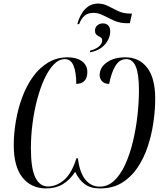

<svg xmlns="http://www.w3.org/2000/svg" viewBox="-20 -1045 918 1075"><path d="M413 -910Q427 -964 457 -994.5Q487 -1025 529 -1025Q559 -1025 585.5 -1011Q612 -997 641.5 -983Q671 -969 708 -969H719L707 -915H691Q651 -915 619 -929.5Q587 -944 559 -958.5Q531 -973 504 -973Q472 -973 453.5 -957Q435 -941 423 -910ZM485 -762Q513 -768 532.5 -783.5Q552 -799 552 -819Q552 -832 542 -837Q532 -842 522 -849Q512 -856 512 -874Q512 -892 525 -903Q538 -914 556 -914Q575 -914 586 -902.5Q597 -891 597 -870Q597 -829 566.5 -795Q536 -761 483 -752ZM239 10Q155 10 106 -51Q57 -112 57 -232Q57 -298 69 -367.5Q81 -437 104.5 -500.5Q128 -564 164 -614.5Q200 -665 249 -694.5Q298 -724 359 -724Q409 -724 439 -702Q469 -680 469 -641Q469 -578 407 -575Q407 -640 392 -677Q377 -714 343 -714Q310 -714 281 -684Q252 -654 228.5 -603Q205 -552 188 -487.5Q171 -423 162 -353Q153 -283 153 -215Q153 -101 178 -51Q203 -1 248 -1Q297 -1 339.5 -38Q382 -75 408 -159H416Q426 -78 458 -39Q490 0 538 0Q584 0 619.5 -33.5Q655 -67 681 -124Q707 -181 724 -251.5Q741 -322 749.5 -397Q758 -472 758 -540Q758 -630 740.5 -672Q723 -714 687 -714Q650 -714 627 -677.5Q604 -641 591 -575Q563 -576 550.5 -591Q538 -606 538 -624Q538 -667 578 -695.5Q618 -724 682 -724Q759 -724 804 -666Q849 -608 849 -492Q849 -429 839 -360Q829 -291 807.5 -225.5Q786 -160 750 -106.5Q714 -53 662.5 -21.5Q611 10 541 10Q487 10 454.5 -14Q422 -38 401 -83Q372 -38 332 -14Q292 10 239 10Z"/></svg>

Font: Noto Serif Display Condensed
Style: Italic
Weight: 400
Width: 3
Italic angle: -12°
Designer: Monotype Design Team
Foundry: Monotype Imaging Inc.
Version: Version 2.009